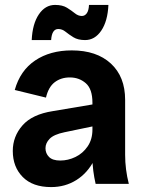

<svg xmlns="http://www.w3.org/2000/svg" viewBox="-20 -748 586 781"><path d="M369 0Q363 -26 359.5 -53Q356 -80 356 -106V-330Q356 -386 329 -409.5Q302 -433 264 -433Q228 -433 202.5 -413.5Q177 -394 167 -351L40 -382Q62 -461 123 -502Q184 -543 272 -543Q373 -543 431 -489.5Q489 -436 489 -342V-118Q489 -59 504 0ZM188 13Q113 13 72.5 -28Q32 -69 32 -134Q32 -193 71.5 -238Q111 -283 195 -296L391 -329V-241L242 -210Q199 -201 182 -183.5Q165 -166 165 -145Q165 -124 179.5 -109.5Q194 -95 225 -95Q257 -95 287 -109.5Q317 -124 336.5 -152.5Q356 -181 356 -221H390Q390 -149 363 -96.5Q336 -44 290.5 -15.5Q245 13 188 13ZM109 -585Q112 -651 138 -689.5Q164 -728 204 -728Q234 -728 252.5 -716.5Q271 -705 284.5 -694Q298 -683 313 -683Q325 -683 333 -694Q341 -705 342 -728H421Q418 -662 392 -623.5Q366 -585 326 -585Q297 -585 278.5 -596.5Q260 -608 246.5 -619Q233 -630 217 -630Q191 -630 188 -585Z"/></svg>

Font: Radio Canada Big SemiBold
Style: Regular
Weight: 600
Designer: Étienne Aubert Bonn
Foundry: Coppers and Brasses
Version: Version 1.001